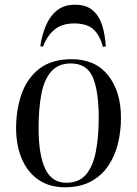

<svg xmlns="http://www.w3.org/2000/svg" viewBox="-20 -777 579 811"><path d="M254 14Q188 14 142 -18Q96 -50 72 -106.5Q48 -163 48 -236Q48 -313 71 -379.5Q94 -446 146 -486.5Q198 -527 283 -527Q382 -527 436.5 -459Q491 -391 491 -279Q491 -222 478 -169.5Q465 -117 436.5 -75.5Q408 -34 363 -10Q318 14 254 14ZM260 -5Q314 -5 343.5 -40Q373 -75 385 -137.5Q397 -200 397 -280Q397 -392 372 -450.5Q347 -509 279 -509Q226 -509 196 -474.5Q166 -440 154.5 -378.5Q143 -317 143 -236Q143 -123 171 -64Q199 -5 260 -5ZM297 -757Q344 -757 371.5 -733.5Q399 -710 411.5 -670Q424 -630 427 -581L415 -579Q400 -632 372.5 -655Q345 -678 293 -678Q240 -678 208.5 -650.5Q177 -623 162 -580L150 -582Q157 -628 173.5 -668Q190 -708 220 -732.5Q250 -757 297 -757Z"/></svg>

Font: Literata 72pt
Style: Italic
Weight: 400
Italic angle: -2°
Designer: Latin by Veronika Burian and Jose Scaglione. Greek by Irene Vlachou. Cyrillic by Vera Evstafieva
Foundry: TypeTogether
Version: Version 3.002